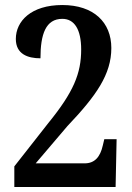

<svg xmlns="http://www.w3.org/2000/svg" viewBox="-20 -744 524 764"><path d="M37 0H440L444 -190H395L389 -165C379 -120 357 -94 317 -94H122L248 -242C363 -363 423 -448 423 -553C423 -655 353 -724 228 -724C104 -724 43 -660 43 -589C43 -529 90 -512 141 -512C141 -608 162 -669 228 -669C276 -669 303 -627 303 -547C303 -452 273 -378 172 -254L37 -82Z"/></svg>

Font: Noto Serif Georgian Condensed SemiBold
Style: Regular
Weight: 600
Width: 3
Designer: Monotype Design Team, Akaki Razmadze
Foundry: Google LLC
Version: Version 2.003